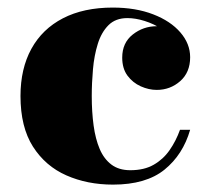

<svg xmlns="http://www.w3.org/2000/svg" viewBox="-20 -490 578 520"><path d="M286 10Q216.5 10 159.8 -15Q103 -40 69.2 -93Q35.5 -146 35.5 -230Q35.5 -304 65 -357.8Q94.5 -411.5 150.5 -440.5Q206.5 -469.5 285.5 -469.5Q347.5 -469.5 394.8 -451.2Q442 -433 468.5 -402.2Q495 -371.5 495 -335Q495 -294 468 -270.2Q441 -246.5 404.5 -246.5Q383 -246.5 361.2 -256.2Q339.5 -266 325.2 -285.2Q311 -304.5 311 -334Q311 -374 339.5 -396.5Q368 -419 404.5 -419Q439.5 -419 466.8 -397Q494 -375 494 -335H468Q468 -358 454.2 -377.5Q440.5 -397 418.5 -411.2Q396.5 -425.5 371.8 -433.2Q347 -441 325 -441Q293 -441 273.8 -421.8Q254.5 -402.5 244.8 -371Q235 -339.5 231.8 -302.5Q228.5 -265.5 228.5 -230Q228.5 -187 233.5 -150.2Q238.5 -113.5 250 -86.5Q261.5 -59.5 281.8 -44.2Q302 -29 333 -29Q370.5 -29 396.2 -43.8Q422 -58.5 439.2 -83.2Q456.5 -108 467.5 -138.5H495Q475.5 -71 425.5 -30.5Q375.5 10 286 10Z"/></svg>

Font: Bodoni Moda 9pt ExtraBold
Style: Regular
Weight: 800
Designer: Owen Earl
Foundry: indestructible type
Version: Version 2.005